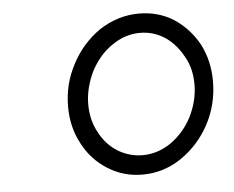

<svg xmlns="http://www.w3.org/2000/svg" viewBox="-42 -554 726 596"><g transform="rotate(-5 321.0 -255.5)"><path d="M379 -6C423 -6 463.3 -18.3 500 -43C537.3 -68.3 567 -101.3 589 -142C611 -183.3 622 -228 622 -276C622 -318.7 613 -357.3 595 -392C576.3 -426 551 -453.7 519 -475C487 -495 451 -505 411 -505C367 -505 325.7 -492.3 287 -467C249 -440.3 219.7 -406.7 199 -366C177.7 -326 167 -282.7 167 -236C167 -193.3 176.3 -154.7 195 -120C213 -85.3 238.3 -57.7 271 -37C303.7 -16.3 339.7 -6 379 -6ZM385 -66C358.3 -66 333 -73 309 -87C284.3 -102.3 265.3 -123 252 -149C237.3 -175 230 -204.7 230 -238C230 -271.3 238.3 -305.3 255 -340C273 -373.3 295 -398.7 321 -416C348.3 -435.3 377.7 -445 409 -445C437.7 -445 464 -437 488 -421C510.7 -405 529 -383.7 543 -357C557 -333 564 -304.3 564 -271C564 -237 555.7 -203.3 539 -170C523 -139.3 501 -114 473 -94C445 -75.3 415.7 -66 385 -66Z"/></g></svg>

Font: naYanakamik
Style: Regular
Weight: 500
Designer: Nagarjuna G.,Vikas B.,Ruchir J.,Tushar G.,Vinay J.
Foundry: gnowledge lab
Version: 1.1